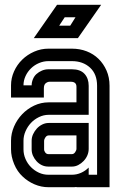

<svg xmlns="http://www.w3.org/2000/svg" viewBox="-20 -781 551 801"><path d="M350 -160Q350 -146 344.5 -133Q339 -120 329 -109.5Q319 -99 306.5 -92.5Q294 -86 280 -86H182Q167 -86 154.5 -92Q142 -98 132.5 -108.5Q123 -119 117.5 -131.5Q112 -144 112 -158V-194Q112 -208 118 -221Q124 -234 133.5 -244.5Q143 -255 156 -261.5Q169 -268 183 -268H350ZM164 -158Q164 -151 169 -144.5Q174 -138 182 -138H280Q288 -138 293.5 -146Q299 -154 299 -160V-216H183Q175 -216 169.5 -208Q164 -200 164 -194ZM26 -194Q26 -224 38.5 -253Q51 -282 72.5 -304.5Q94 -327 122.5 -340.5Q151 -354 183 -354H299V-419Q299 -440 275 -440H187Q179 -440 171 -434Q163 -428 163 -412V-374H26V-425Q26 -455 38.5 -483Q51 -511 72.5 -532Q94 -553 122.5 -565.5Q151 -578 182 -578H280Q313 -578 341.5 -567Q370 -556 391 -535.5Q412 -515 424.5 -486.5Q437 -458 437 -423V0H299V-1Q294 0 289.5 0Q285 0 280 0H182Q152 0 124 -12Q96 -24 75 -44Q52 -65 39 -96.5Q26 -128 26 -158ZM350 -52H385V-423Q385 -472 355.5 -499Q326 -526 280 -526H182Q162 -526 143 -518Q124 -510 109.5 -496Q95 -482 86.5 -463.5Q78 -445 78 -425H112Q112 -438 117.5 -451Q123 -464 132 -472Q142 -481 155 -486.5Q168 -492 182 -492H280Q315 -492 332.5 -473Q350 -454 350 -423V-302H183Q162 -302 142.5 -292.5Q123 -283 109 -268Q95 -253 86.5 -233.5Q78 -214 78 -194V-158Q78 -137 86.5 -117.5Q95 -98 109.5 -83.5Q124 -69 142.5 -60.5Q161 -52 182 -52H280Q300 -52 318 -60Q336 -68 350 -82ZM295 -709H250L227 -674H273ZM218 -761H402L305 -622H121Z"/></svg>

Font: Aurach Bi
Style: Regular
Weight: 400
Designer: Peter Wiegel
Foundry: Peter Wiegel
Version: Version 1.002